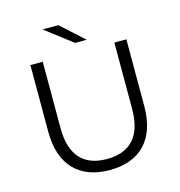

<svg xmlns="http://www.w3.org/2000/svg" viewBox="-126 -993 1044 1111"><g transform="rotate(-15 396.0 -437.5)"><path d="M461 -757 324 -881H229L391 -757ZM396 6C575 6 683 -98 683 -299V-700H611V-302C611 -137 533 -60 396 -60C260 -60 182 -137 182 -302V-700H108V-299C108 -98 217 6 396 6Z"/></g></svg>

Font: Montserrat Z
Style: Regular
Weight: 400
Designer: Julieta Ulanovsky
Foundry: Julieta Ulanovsky
Version: Version 8.000